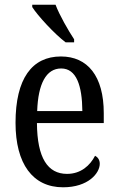

<svg xmlns="http://www.w3.org/2000/svg" viewBox="-20 -786 502 816"><path d="M259 -606H295V-619C270 -657 233 -721 216 -766H117V-756C139 -721 211 -642 259 -606ZM248 10C355 10 404 -50 404 -90C404 -108 394 -119 384 -124C363 -83 324 -47 265 -47C183 -47 138 -114 137 -263H421V-305C421 -463 352 -546 239 -546C116 -546 46 -452 46 -264C46 -90 119 10 248 10ZM330 -314H138C142 -430 176 -495 240 -495C305 -495 329 -422 330 -314Z"/></svg>

Font: Noto Serif Khmer Condensed
Style: Regular
Weight: 400
Width: 3
Designer: Danh Hong and the Monotype Design Team
Foundry: Monotype Imaging Inc.
Version: Version 2.004